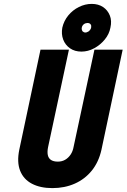

<svg xmlns="http://www.w3.org/2000/svg" viewBox="-20 -955 650 986"><path d="M451 -935Q417 -935 385 -919Q353 -903 330.5 -875.5Q308 -848 300 -813Q294 -780 304.5 -752Q315 -724 339.5 -707Q364 -690 398 -690Q432 -690 463.5 -707Q495 -724 518 -752Q541 -780 547 -813Q555 -848 544 -875.5Q533 -903 509 -919Q485 -935 451 -935ZM429 -837Q441 -837 446 -829Q450 -823 448 -813Q447 -808 444 -803.5Q441 -799 437 -795Q433 -793 428.5 -790.5Q424 -788 418 -788Q414 -788 410 -790Q406 -792 403 -795Q401 -799 400 -803.5Q399 -808 400 -813Q401 -819 404 -823.5Q407 -828 411 -831Q415 -834 420 -835.5Q425 -837 429 -837ZM501 -186 610 -700H465L358 -201Q354 -178 342.5 -161Q331 -144 314.5 -134.5Q298 -125 277 -125Q255 -125 242 -133.5Q229 -142 225.5 -159Q222 -176 227 -200L334 -700H188L79 -186Q66 -122 83.5 -78Q101 -34 144 -11.5Q187 11 249 11Q312 11 364 -12Q416 -35 451.5 -79Q487 -123 501 -186Z"/></svg>

Font: Advent Pro ExtraBold
Style: Italic
Weight: 800
Italic angle: -12°
Version: Version 3.000